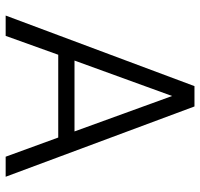

<svg xmlns="http://www.w3.org/2000/svg" viewBox="-34 -656 690 661"><g transform="rotate(90 310.5 -325.0)"><path d="M588 0H519L453 -181H168L103 0H33L276 -650H346ZM310 -573 188 -237H432Z"/></g></svg>

Font: Overused Grotesk Book
Style: Regular
Weight: 350
Version: Version 0.003